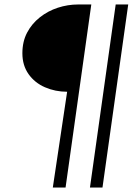

<svg xmlns="http://www.w3.org/2000/svg" viewBox="-20 -717 627 858"><path d="M216 121 280 -307Q227 -307 181 -327Q135 -347 107.5 -386Q80 -425 80 -479Q80 -531 101 -571Q122 -611 158 -639.5Q194 -668 238.5 -682.5Q283 -697 329 -697H388L273 121ZM382 121 497 -697H553L438 121Z"/></svg>

Font: Hanken Grotesk Medium
Style: Italic
Weight: 500
Italic angle: -8°
Designer: Alfredo Marco Pradil
Foundry: Hanken Design Co.
Version: Version 3.013